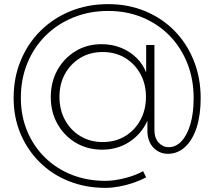

<svg xmlns="http://www.w3.org/2000/svg" viewBox="-20 -737 1039 930"><path d="M728 -108Q728 -68 748.5 -46Q769 -24 797 -24Q832 -24 859.5 -53.5Q887 -83 902.5 -136.5Q918 -190 918 -261Q918 -353 887.5 -430Q857 -507 802 -563.5Q747 -620 671 -652Q595 -684 504 -684Q413 -684 335.5 -652.5Q258 -621 201 -564.5Q144 -508 112.5 -431Q81 -354 81 -263Q81 -176 111.5 -102.5Q142 -29 197.5 25.5Q253 80 327.5 109.5Q402 139 491 139Q533 139 584.5 126Q636 113 673 92L688 122Q662 136 627.5 148Q593 160 557.5 166.5Q522 173 491 173Q395 173 313.5 140.5Q232 108 172.5 49Q113 -10 79.5 -89Q46 -168 46 -263Q46 -361 80.5 -444Q115 -527 176.5 -588Q238 -649 321.5 -683Q405 -717 504 -717Q601 -717 683 -683Q765 -649 825 -588Q885 -527 918.5 -443.5Q952 -360 952 -262Q952 -180 932.5 -119.5Q913 -59 877 -25.5Q841 8 793 8Q753 8 724.5 -20.5Q696 -49 694 -98V-152Q665 -88 607 -50Q549 -12 475 -12Q404 -12 348 -45Q292 -78 259 -135.5Q226 -193 226 -267Q226 -340 258 -397.5Q290 -455 345.5 -489Q401 -523 472 -523Q524 -523 567.5 -505Q611 -487 642 -456Q673 -425 688 -386V-519H728ZM477 -485Q416 -485 369 -456.5Q322 -428 295 -379.5Q268 -331 268 -268Q268 -205 295 -155.5Q322 -106 369.5 -77.5Q417 -49 477 -49Q539 -49 586 -77.5Q633 -106 660 -155.5Q687 -205 687 -268Q687 -330 660 -379Q633 -428 586 -456.5Q539 -485 477 -485Z"/></svg>

Font: Alexandria ExtraLight
Style: Regular
Weight: 250
Designer: Mohamed Gaber
Foundry: Kief Type Foundry
Version: Version 5.100